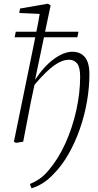

<svg xmlns="http://www.w3.org/2000/svg" viewBox="-20 -764 530 1035"><path d="M66 6 55 0 158 -503Q161 -518 164 -533Q167 -548 170 -563H59L65 -593H176Q181 -617 185.5 -640.5Q190 -664 194 -689L84 -694L88 -718L238 -744L253 -735L223 -593H403L397 -563H217L169 -334Q218 -408 271.5 -446.5Q325 -485 370 -485Q414 -485 438 -455.5Q462 -426 462 -364Q462 -294 449 -218Q436 -142 410.5 -69Q385 4 349 67Q313 130 268 175Q239 206 208.5 224.5Q178 243 150 251L141 228Q168 217 192.5 200.5Q217 184 242 154Q295 92 333 7.5Q371 -77 391.5 -170.5Q412 -264 412 -350Q412 -401 396 -421.5Q380 -442 352 -442Q315 -442 271.5 -411Q228 -380 166 -307L146 -213Q136 -160 125.5 -106.5Q115 -53 105 0Z"/></svg>

Font: Source Serif 4 SmText Light
Style: Italic
Weight: 300
Italic angle: -12°
Designer: Frank Grießhammer
Foundry: Adobe
Version: Version 4.005;hotconv 1.1.0;makeotfexe 2.6.0